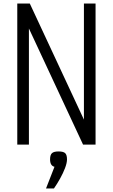

<svg xmlns="http://www.w3.org/2000/svg" viewBox="-20 -820 640 1089"><path d="M78 0V-800H149L522 0H456V-800H522V0H451L78 -800H144V0ZM241 249 289 126Q264 120 264 84Q264 59 274.5 49Q285 39 312 39Q340 39 350 49Q360 59 360 84Q360 104 349 133Q338 162 321 192.5Q304 223 286 249Z"/></svg>

Font: Victor Mono Light
Style: Regular
Weight: 300
Monospace: yes
Designer: Rune Bjørnerås
Version: Version 1.561;gftools[0.9.30]